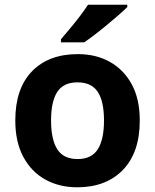

<svg xmlns="http://www.w3.org/2000/svg" viewBox="-20 -786 659 816"><path d="M574 -274Q574 -138 502.5 -64Q431 10 308 10Q232 10 172.5 -23Q113 -56 79 -119.5Q45 -183 45 -274Q45 -410 116 -483Q187 -556 311 -556Q388 -556 447 -523Q506 -490 540 -427.5Q574 -365 574 -274ZM197 -274Q197 -193 223.5 -151.5Q250 -110 310 -110Q369 -110 395.5 -151.5Q422 -193 422 -274Q422 -355 395.5 -395.5Q369 -436 309 -436Q250 -436 223.5 -395.5Q197 -355 197 -274ZM521 -756Q507 -742 484 -722Q461 -702 434.5 -680Q408 -658 382.5 -638.5Q357 -619 338 -606H239V-619Q255 -638 276.5 -663.5Q298 -689 319 -716.5Q340 -744 354 -766H521Z"/></svg>

Font: Noto Sans Ol Chiki
Style: Bold
Weight: 700
Designer: Monotype Design Team, Lewis McGuffie
Foundry: Monotype Imaging Inc.
Version: Version 2.003; ttfautohint (v1.8.4.7-5d5b)